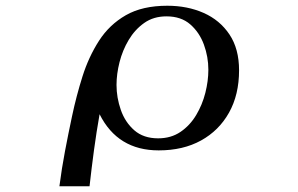

<svg xmlns="http://www.w3.org/2000/svg" viewBox="-20 -527 1040 669"><path d="M706 -284Q706 -329 690.5 -371.5Q675 -414 643 -442Q611 -470 560 -470Q515 -470 482.5 -447Q450 -424 428.5 -388Q407 -352 396.5 -310.5Q386 -269 386 -231Q386 -187 401 -144Q416 -101 448 -73Q480 -45 531 -45Q576 -45 609 -67.5Q642 -90 663.5 -126Q685 -162 695.5 -203.5Q706 -245 706 -284ZM813 -282Q813 -197 778 -134.5Q743 -72 680.5 -37.5Q618 -3 533 -3Q390 -3 327 -129Q316 -67 307.5 -4Q299 59 292 122H187Q195 60 206.5 -0.5Q218 -61 231 -122Q246 -193 267.5 -261Q289 -329 325 -385Q361 -441 418.5 -474Q476 -507 563 -507Q633 -507 689.5 -482Q746 -457 779.5 -407Q813 -357 813 -282Z"/></svg>

Font: Kaisei HarunoUmi Medium
Style: Regular
Weight: 500
Designer: Font-Kai, 金井和夫
Foundry: KAZUO KANAI
Version: Version 5.003